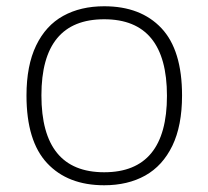

<svg xmlns="http://www.w3.org/2000/svg" viewBox="-20 -568 649 598"><path d="M62.5 -270.5Q62.5 -364 92.5 -426.2Q122.5 -488.5 176.8 -518.5Q231 -548.5 304.5 -548.5Q418.5 -548.5 482.8 -480.2Q547 -412 547 -270.5Q547 -176.5 516.8 -114Q486.5 -51.5 432.2 -21.2Q378 9 304.5 9Q191 9 126.8 -59.8Q62.5 -128.5 62.5 -270.5ZM500 -269.5Q500 -508 304.5 -508Q109 -508 109 -271Q109 -31.5 304.5 -31.5Q500 -31.5 500 -269.5Z"/></svg>

Font: Encode Sans Expanded ExtraLight
Style: Regular
Weight: 275
Width: 7
Designer: Multiple Designers
Foundry: Impallari Type
Version: Version 2.000